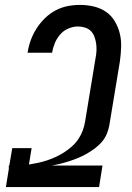

<svg xmlns="http://www.w3.org/2000/svg" viewBox="-20 -763 540 783"><path d="M4 0 16 -74V-88H18L30 -159H109L98 -92Q116 -95 135 -99Q154 -103 172 -109Q190 -115 207.5 -123Q225 -131 242 -142Q259 -153 274 -166.5Q289 -180 300 -196.5Q311 -213 317.5 -231Q324 -249 327 -267L370 -528Q373 -543 373.5 -557.5Q374 -572 372 -586Q370 -600 365 -613.5Q360 -627 350.5 -636.5Q341 -646 327 -650.5Q313 -655 298 -655Q279 -655 259.5 -647Q240 -639 226 -623Q212 -607 204 -588Q196 -569 193 -550L192 -548H92L93 -551Q97 -576 106 -600.5Q115 -625 129.5 -647.5Q144 -670 163.5 -689Q183 -708 206.5 -720.5Q230 -733 255.5 -738Q281 -743 306 -743Q335 -743 362.5 -736.5Q390 -730 412 -715Q434 -700 448 -676.5Q462 -653 468.5 -626.5Q475 -600 474 -571Q473 -542 469 -513L426 -253Q423 -235 415.5 -217Q408 -199 395.5 -184.5Q383 -170 367 -158Q351 -146 334.5 -136.5Q318 -127 300 -119.5Q282 -112 263.5 -106Q245 -100 227 -95.5Q209 -91 191 -88H398L384 0Z"/></svg>

Font: Iosevka Term Curly SmBd Obl
Style: Regular
Weight: 600
Italic angle: -9°
Designer: Belleve Invis
Foundry: Belleve Invis
Version: Version 32.3.0